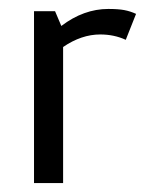

<svg xmlns="http://www.w3.org/2000/svg" viewBox="-20 -409 333 429"><path d="M284 -378 261 -320Q235 -332 204 -332Q162 -332 121 -304V0H56V-384H103L117 -351Q167 -389 222 -389Q244 -389 257.5 -386.5Q271 -384 284 -378Z"/></svg>

Font: Cambay Devanagari
Style: Regular
Weight: 400
Designer: Pooja Saxena
Foundry: Pooja Saxena
Version: Version 1.180;PS 001.180;hotconv 1.0.70;makeotf.lib2.5.58329